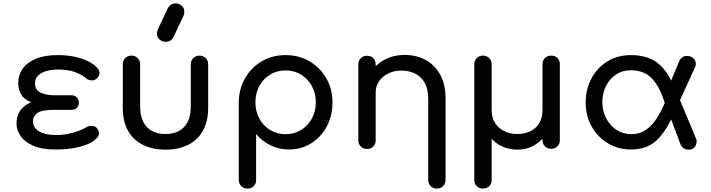

<svg xmlns="http://www.w3.org/2000/svg" viewBox="-20 -875 4179 1129"><path d="M306 4Q225 4 174.5 -18.5Q124 -41 100.5 -76Q77 -111 77 -149Q77 -188 96.5 -220.5Q116 -253 162 -274Q119 -292 103 -323Q87 -354 87 -386Q87 -433 112.5 -470Q138 -507 189.5 -529Q241 -551 320 -551Q376 -551 420.5 -541Q465 -531 497.5 -515Q530 -499 548 -480Q560 -468 562.5 -459.5Q565 -451 565 -445Q565 -432 552.5 -417Q540 -402 519 -402Q514 -402 504.5 -404.5Q495 -407 487 -414Q459 -437 420.5 -451.5Q382 -466 320 -466Q284 -466 253.5 -457.5Q223 -449 204.5 -431Q186 -413 186 -384Q186 -346 218.5 -330.5Q251 -315 295 -315H398Q420 -315 432 -302Q444 -289 444 -272Q444 -257 433.5 -243Q423 -229 398 -229H295Q225 -229 199.5 -210.5Q174 -192 174 -162Q174 -124 210 -102.5Q246 -81 306 -81Q350 -81 384.5 -88.5Q419 -96 444 -106Q469 -116 483 -124Q495 -131 503 -133Q511 -135 518 -135Q540 -135 551 -120Q562 -105 562 -94Q562 -81 556.5 -72Q551 -63 535 -50Q518 -36 486 -23.5Q454 -11 409 -3.5Q364 4 306 4Z M953 5Q879 5 822 -22.5Q765 -50 733.5 -105Q702 -160 702 -241V-497Q702 -519 716.5 -533.5Q731 -548 753 -548Q775 -548 789.5 -533.5Q804 -519 804 -497V-251Q804 -195 822.5 -158.5Q841 -122 874.5 -104.5Q908 -87 953 -87Q999 -87 1032 -104.5Q1065 -122 1083.5 -158.5Q1102 -195 1102 -251V-497Q1102 -519 1116.5 -533.5Q1131 -548 1153 -548Q1175 -548 1189.5 -533.5Q1204 -519 1204 -497V-241Q1204 -160 1172.5 -105Q1141 -50 1084.5 -22.5Q1028 5 953 5ZM955 -629Q935 -629 919 -642Q903 -655 903 -677Q903 -684 904.5 -690Q906 -696 910 -706L962 -817Q972 -838 983.5 -846.5Q995 -855 1013 -855Q1033 -855 1048.5 -841.5Q1064 -828 1064 -806Q1064 -801 1063 -795Q1062 -789 1059 -782L1003 -663Q993 -642 981 -635.5Q969 -629 955 -629Z M1435 234Q1413 234 1398.5 219.5Q1384 205 1384 183V-273Q1385 -352 1421 -415Q1457 -478 1519 -514.5Q1581 -551 1659 -551Q1738 -551 1800 -514.5Q1862 -478 1898.5 -415Q1935 -352 1935 -273Q1935 -194 1901.5 -131.5Q1868 -69 1810 -32.5Q1752 4 1679 4Q1620 4 1570.5 -20.5Q1521 -45 1486 -87V183Q1486 205 1472 219.5Q1458 234 1435 234ZM1659 -86Q1710 -86 1750 -110.5Q1790 -135 1813.5 -177.5Q1837 -220 1837 -273Q1837 -327 1813.5 -369.5Q1790 -412 1750 -436.5Q1710 -461 1659 -461Q1609 -461 1568.5 -436.5Q1528 -412 1505 -369.5Q1482 -327 1482 -273Q1482 -220 1505 -177.5Q1528 -135 1568.5 -110.5Q1609 -86 1659 -86Z M2549 234Q2527 234 2512.5 219.5Q2498 205 2498 183V-296Q2498 -353 2477 -389Q2456 -425 2420.5 -442.5Q2385 -460 2339 -460Q2297 -460 2263 -443Q2229 -426 2209 -397.5Q2189 -369 2189 -332H2126Q2126 -395 2156.5 -444.5Q2187 -494 2240 -523Q2293 -552 2359 -552Q2428 -552 2482.5 -522.5Q2537 -493 2568.5 -436Q2600 -379 2600 -296V183Q2600 205 2585.5 219.5Q2571 234 2549 234ZM2138 1Q2116 1 2101.5 -13.5Q2087 -28 2087 -50V-496Q2087 -519 2101.5 -533Q2116 -547 2138 -547Q2161 -547 2175 -533Q2189 -519 2189 -496V-50Q2189 -28 2175 -13.5Q2161 1 2138 1Z M2820 234Q2798 234 2783.5 219.5Q2769 205 2769 183V-497Q2769 -519 2783.5 -533.5Q2798 -548 2820 -548Q2842 -548 2856.5 -533.5Q2871 -519 2871 -497V-228Q2871 -181 2892.5 -149.5Q2914 -118 2948 -102.5Q2982 -87 3019 -87Q3067 -87 3101 -104.5Q3135 -122 3152.5 -153.5Q3170 -185 3170 -228V-497Q3170 -520 3184.5 -534Q3199 -548 3221 -548Q3244 -548 3258 -534Q3272 -520 3272 -497V-51Q3272 -29 3258 -14.5Q3244 0 3221 0Q3199 0 3184.5 -14.5Q3170 -29 3170 -51V-59Q3141 -29 3104.5 -12Q3068 5 3024 5Q2982 5 2942 -10Q2902 -25 2871 -59V183Q2871 205 2857 219.5Q2843 234 2820 234Z M3689 4Q3617 4 3557 -31Q3497 -66 3460.5 -128.5Q3424 -191 3424 -273Q3424 -349 3457 -412Q3490 -475 3550 -513Q3610 -551 3691 -551Q3800 -551 3864 -490Q3928 -429 3959 -310L3890 -267Q3864 -349 3833 -390.5Q3802 -432 3766.5 -447Q3731 -462 3690 -462Q3640 -462 3602 -436.5Q3564 -411 3543 -368.5Q3522 -326 3522 -274Q3522 -221 3545 -178Q3568 -135 3606.5 -110.5Q3645 -86 3691 -86Q3736 -86 3769.5 -106Q3803 -126 3829 -161Q3855 -196 3876 -241Q3897 -286 3916 -335L3953 -222Q3929 -175 3905.5 -134Q3882 -93 3853.5 -62Q3825 -31 3785.5 -13.5Q3746 4 3689 4ZM4030 5Q3993 5 3980 -30L3887 -279L3958 -335L4073 -60Q4075 -57 4075.5 -52Q4076 -47 4076 -45Q4076 -23 4064 -9Q4052 5 4030 5ZM3943 -208 3885 -302 3973 -513Q3980 -530 3992 -538.5Q4004 -547 4023 -546Q4045 -545 4059 -531Q4073 -517 4071 -495Q4071 -493 4070 -488Q4069 -483 4067 -480Z"/></svg>

Font: Comfortaa
Style: Bold
Weight: 700
Designer: Johan Aakerlund
Foundry: Johan Aakerlund
Version: Version 3.104; ttfautohint (v1.8.1.43-b0c9)